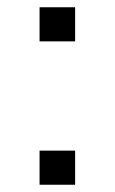

<svg xmlns="http://www.w3.org/2000/svg" viewBox="-20 -509 316 529"><path d="M89 -395V-489H187V-395ZM89 0V-94H187V0Z"/></svg>

Font: Nunito Sans 10pt Expanded Light
Style: Regular
Weight: 300
Width: 7
Designer: Vernon Adams
Foundry: Vernon Adams
Version: Version 3.101;gftools[0.9.27]